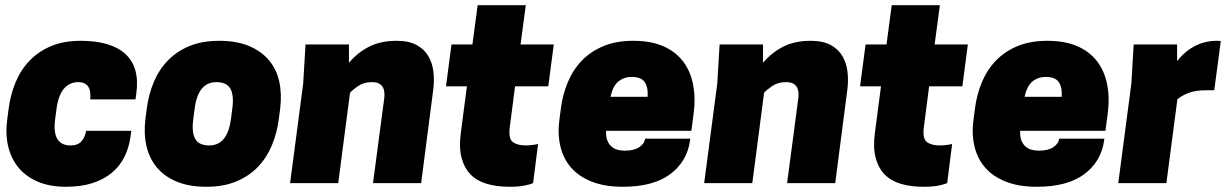

<svg xmlns="http://www.w3.org/2000/svg" viewBox="-20 -700 4694 734"><path d="M191 -246Q177 -144 250 -144Q278 -144 292 -160.5Q306 -177 309 -200H482L479 -178Q473 -135 455.5 -100Q438 -65 407.5 -39.5Q377 -14 333.5 0Q290 14 232 14Q170 14 124.5 -5.5Q79 -25 50.5 -59.5Q22 -94 11 -141.5Q0 -189 8 -246L13 -284Q20 -339 40 -386.5Q60 -434 94 -469Q128 -504 176 -524Q224 -544 288 -544Q405 -544 460 -493Q515 -442 501 -342L498 -320H325Q326 -333 325 -345Q324 -357 319 -366Q314 -375 304.5 -380.5Q295 -386 279 -386Q246 -386 224.5 -361Q203 -336 196 -284Z M1046 -246Q1039 -191 1019 -143.5Q999 -96 965 -61Q931 -26 882.5 -6Q834 14 769 14Q703 14 656 -5.5Q609 -25 580 -59.5Q551 -94 540 -141.5Q529 -189 536 -246L541 -284Q548 -339 568 -386.5Q588 -434 622 -469Q656 -504 704.5 -524Q753 -544 818 -544Q884 -544 931 -524.5Q978 -505 1007.5 -470.5Q1037 -436 1047.5 -388.5Q1058 -341 1051 -284ZM719 -246Q712 -195 726 -169.5Q740 -144 780 -144Q850 -144 863 -246L868 -284Q875 -335 861 -360.5Q847 -386 807 -386Q737 -386 724 -284Z M1406 0 1449 -325Q1450 -334 1449.5 -345Q1449 -356 1444.5 -365Q1440 -374 1430 -380Q1420 -386 1401 -386Q1371 -386 1349 -371Q1327 -356 1318 -345L1273 0H1089L1139 -380L1148 -530H1314V-460Q1348 -500 1392 -522Q1436 -544 1496 -544Q1543 -544 1572.5 -528Q1602 -512 1617.5 -485.5Q1633 -459 1637 -425Q1641 -391 1636 -355L1590 0Z M2097 -530 2076 -370H1949L1929 -215Q1923 -170 1940.5 -157Q1958 -144 1990 -144Q2002 -144 2017.5 -146Q2033 -148 2037 -150L2018 0Q2010 4 1987.5 9Q1965 14 1927 14Q1879 14 1841.5 3Q1804 -8 1779.5 -32.5Q1755 -57 1744.5 -97Q1734 -137 1742 -195L1765 -370H1685L1706 -530H1786L1806 -680H1990L1970 -530Z M2297 -200Q2296 -177 2302 -162.5Q2308 -148 2318 -139.5Q2328 -131 2341 -127.5Q2354 -124 2369 -124Q2404 -124 2424 -137.5Q2444 -151 2446 -170H2619L2618 -163Q2607 -83 2542.5 -34.5Q2478 14 2361 14Q2292 14 2242.5 -5.5Q2193 -25 2163 -59.5Q2133 -94 2122 -142Q2111 -190 2119 -246L2124 -284Q2131 -339 2151 -386.5Q2171 -434 2205 -469Q2239 -504 2287.5 -524Q2336 -544 2401 -544Q2467 -544 2514 -524Q2561 -504 2590 -467Q2619 -430 2629.5 -377.5Q2640 -325 2631 -260L2623 -200ZM2395 -406Q2366 -406 2344.5 -389Q2323 -372 2314 -330H2456Q2458 -368 2444 -387Q2430 -406 2395 -406Z M2989 0 3032 -325Q3033 -334 3032.5 -345Q3032 -356 3027.5 -365Q3023 -374 3013 -380Q3003 -386 2984 -386Q2954 -386 2932 -371Q2910 -356 2901 -345L2856 0H2672L2722 -380L2731 -530H2897V-460Q2931 -500 2975 -522Q3019 -544 3079 -544Q3126 -544 3155.5 -528Q3185 -512 3200.5 -485.5Q3216 -459 3220 -425Q3224 -391 3219 -355L3173 0Z M3680 -530 3659 -370H3532L3512 -215Q3506 -170 3523.5 -157Q3541 -144 3573 -144Q3585 -144 3600.5 -146Q3616 -148 3620 -150L3601 0Q3593 4 3570.5 9Q3548 14 3510 14Q3462 14 3424.5 3Q3387 -8 3362.5 -32.5Q3338 -57 3327.5 -97Q3317 -137 3325 -195L3348 -370H3268L3289 -530H3369L3389 -680H3573L3553 -530Z M3880 -200Q3879 -177 3885 -162.5Q3891 -148 3901 -139.5Q3911 -131 3924 -127.5Q3937 -124 3952 -124Q3987 -124 4007 -137.5Q4027 -151 4029 -170H4202L4201 -163Q4190 -83 4125.5 -34.5Q4061 14 3944 14Q3875 14 3825.5 -5.5Q3776 -25 3746 -59.5Q3716 -94 3705 -142Q3694 -190 3702 -246L3707 -284Q3714 -339 3734 -386.5Q3754 -434 3788 -469Q3822 -504 3870.5 -524Q3919 -544 3984 -544Q4050 -544 4097 -524Q4144 -504 4173 -467Q4202 -430 4212.5 -377.5Q4223 -325 4214 -260L4206 -200ZM3978 -406Q3949 -406 3927.5 -389Q3906 -372 3897 -330H4039Q4041 -368 4027 -387Q4013 -406 3978 -406Z M4632 -544Q4642 -544 4647 -543L4622 -355H4592Q4547 -355 4519.5 -343Q4492 -331 4481 -320L4439 0H4255L4305 -380L4314 -530H4480V-466Q4509 -504 4548 -524Q4587 -544 4632 -544Z"/></svg>

Font: Tanohe Sans Black
Style: Italic
Weight: 900
Designer: Village Type and Design LLC & Cristiano Sobral
Foundry: Cooper Hewitt Smithsonian Design Museum
Version: Version 1.00;January 12, 2020;FontCreator 12.0.0.2547 64-bit